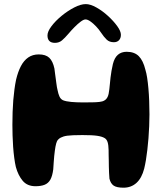

<svg xmlns="http://www.w3.org/2000/svg" viewBox="-20 -878 770 914"><path d="M568 15.5Q535.5 15.5 521 5.5Q506.5 -4.5 501 -27.5Q500 -40.5 499.2 -55Q498.5 -69.5 498.2 -84.5Q498 -99.5 497.8 -114Q497.5 -128.5 497.2 -141Q497 -153.5 497 -163Q496.5 -188 492.2 -201.5Q488 -215 477.5 -221Q466 -228 443.2 -231.5Q420.5 -235 372 -235Q345.5 -235 328.2 -234.2Q311 -233.5 300.2 -232Q289.5 -230.5 282.5 -228.2Q275.5 -226 269.5 -223Q263 -220 256.8 -213.5Q250.5 -207 247.5 -195Q245.5 -188.5 244 -179.5Q242.5 -170.5 241 -160Q239.5 -149.5 238.2 -136.2Q237 -123 235.8 -107Q234.5 -91 233.5 -72Q229.5 -40.5 219.8 -23Q210 -5.5 192.5 1.5Q175 8.5 149 8.5Q110 8.5 88.2 -17.2Q66.5 -43 55.5 -83Q51 -102 47.8 -126.8Q44.5 -151.5 42.5 -179Q40.5 -206.5 39.8 -233.2Q39 -260 39 -283.5Q39 -315 40 -344.5Q41 -374 43.2 -401.2Q45.5 -428.5 48.8 -452.8Q52 -477 56.5 -498.5Q65.5 -536.5 79.5 -563.2Q93.5 -590 114.5 -604.5Q135.5 -619 164.5 -619Q197.5 -619 214.5 -603Q231.5 -587 239 -552Q240.5 -540.5 242 -528.5Q243.5 -516.5 245.2 -504.8Q247 -493 248.2 -482.2Q249.5 -471.5 251 -463Q252.5 -454.5 254 -449Q257.5 -431 263 -418.8Q268.5 -406.5 279.5 -401Q294 -395 318.8 -392.8Q343.5 -390.5 371.5 -390.5Q396.5 -390.5 417.2 -390.8Q438 -391 453.2 -392.8Q468.5 -394.5 476.5 -399.5Q486 -404.5 492 -416.2Q498 -428 500.5 -453.5Q502 -465.5 503.2 -479.5Q504.5 -493.5 506.2 -509Q508 -524.5 510.8 -540.8Q513.5 -557 517.5 -573.5Q525 -603.5 541.5 -617.5Q558 -631.5 583 -631.5Q620 -631.5 640.8 -610.5Q661.5 -589.5 672 -546.5Q677 -530.5 680.5 -507.8Q684 -485 686.5 -457Q689 -429 690.2 -397.8Q691.5 -366.5 691.5 -333.5Q691.5 -306 690.2 -277Q689 -248 686.8 -219.8Q684.5 -191.5 681.5 -165.5Q678.5 -139.5 674.8 -116.8Q671 -94 666.5 -75.5Q655 -30.5 629.8 -7.5Q604.5 15.5 568 15.5ZM241.5 -674Q206 -674 206 -709.5Q206 -728 225 -753.2Q244 -778.5 273.2 -802.5Q302.5 -826.5 333.5 -842.5Q364.5 -858.5 388.5 -858.5Q410 -858.5 438.8 -842.5Q467.5 -826.5 494 -802.2Q520.5 -778 538 -753.8Q555.5 -729.5 555.5 -712.5Q555.5 -696 546.5 -686.5Q537.5 -677 522 -677Q501 -677 488 -689.2Q475 -701.5 460 -724Q451 -738 437.5 -752.2Q424 -766.5 410.5 -776Q397 -785.5 387 -785.5Q378 -785.5 363.8 -774.8Q349.5 -764 334 -748.2Q318.5 -732.5 306 -717.5Q288.5 -697 274.8 -685.5Q261 -674 241.5 -674Z"/></svg>

Font: Gluten SemiBold
Style: Regular
Weight: 600
Designer: Tyler Finck
Foundry: Etcetera Type Company
Version: Version 1.300